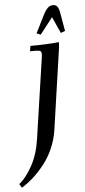

<svg xmlns="http://www.w3.org/2000/svg" viewBox="-121 -677 447 1014"><g transform="rotate(-5 102.0 -170.0)"><path d="M-59.1 283.2Q-21 252 11.2 192.9Q43.5 133.8 55.2 51.8L116.2 -363.8Q119.1 -380.9 119.1 -391.1Q119.1 -402.8 112.8 -407Q106.4 -411.1 88.9 -411.1H58.1L63 -439Q151.4 -439 214.8 -445.8L212.9 -418L149.9 16.1Q142.6 65.4 122.1 111.8Q101.6 158.2 73.2 193.8Q44.9 229.5 14.9 256.6Q-15.1 283.7 -46.9 303.2ZM101.1 -502 147 -594.2Q160.6 -621.1 172.6 -632.1Q184.6 -643.1 200.2 -643.1Q215.8 -643.1 223.6 -632.3Q231.4 -621.6 235.8 -594.2L252 -502L229 -493.2L189.9 -580.1L122.1 -493.2Z"/></g></svg>

Font: Dihjauti S
Style: Bold Italic
Weight: 700
Italic angle: -9°
Designer: T. Christopher White
Version: Version 3.0.0